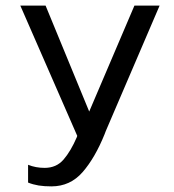

<svg xmlns="http://www.w3.org/2000/svg" viewBox="-20 -494 627 690"><path d="M164.8 175.8Q232.3 175.8 277 124.4Q321.7 73 356 -12Q359.1 -18.8 360.2 -23.1L553.6 -473.9H463.1L300.6 -93.1L143.8 -473.9H53L257.6 -5.7Q256.7 -4 256.2 -1.3Q234.3 49.5 208.4 79.4Q182.6 109.3 140.5 109.3Q108.3 109.3 80.9 98.2V162.1Q98.8 169.3 118.8 172.6Q138.9 175.8 164.8 175.8Z"/></svg>

Font: Arad-VF Thin Dots1
Style: Regular
Weight: 100
Designer: Mohammad Darvishi
Version: Version 1.000;August 30, 2024;FontCreator 15.0.0.2992 64-bit